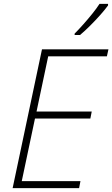

<svg xmlns="http://www.w3.org/2000/svg" viewBox="-20 -968 578 988"><path d="M45 0 196 -714H538L530 -678H228L168 -394H452L445 -358H160L92 -36H394L387 0ZM364 -788V-795Q384 -815 408.5 -842.5Q433 -870 455.5 -898Q478 -926 492 -948H536V-940Q520 -918 496 -891Q472 -864 444.5 -836.5Q417 -809 392 -788Z"/></svg>

Font: Noto Sans Disp ExtLt
Style: Italic
Weight: 200
Italic angle: -12°
Designer: Monotype Design Team
Foundry: Monotype Imaging Inc.
Version: Version 2.000;GOOG;noto-source:20170915:90ef993387c0